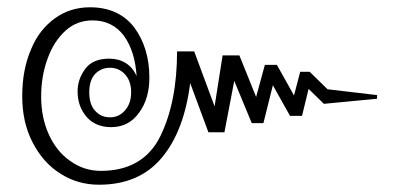

<svg xmlns="http://www.w3.org/2000/svg" viewBox="-20 -535 1078 527"><path d="M145 -59C177 -38 213 -28 252 -28C326 -28 383 -53 424 -102C465 -151 491 -219 502 -307C502 -307 552 -172 552 -172C552 -172 596 -172 596 -172C596 -172 623 -313 623 -313C623 -313 671 -197 671 -197C671 -197 703 -197 703 -197C703 -197 729 -301 729 -301C729 -301 776 -217 776 -217C776 -217 809 -217 809 -217C809 -217 827 -291 827 -291C827 -291 869 -250 869 -250C869 -250 1015 -264 1015 -264C1015 -264 1015 -274 1015 -274C1015 -274 879 -290 879 -290C879 -290 830 -338 830 -338C830 -338 804 -338 804 -338C804 -338 787 -273 787 -273C787 -273 740 -357 740 -357C740 -357 707 -357 707 -357C707 -357 683 -269 683 -269C683 -269 637 -383 637 -383C637 -383 591 -383 591 -383C591 -383 569 -243 569 -243C569 -243 513 -394 513 -394C513 -394 466 -394 466 -394C466 -302 451 -224 420 -161C389 -98 334 -66 257 -66C226 -66 198 -75 173 -93C148 -110 128 -135 114 -166C100 -197 93 -231 93 -270C93 -308 99 -343 111 -375C122 -406 139 -432 160 -451C181 -470 206 -479 234 -479C270 -479 299 -465 320 -437C341 -408 352 -371 355 -326C348 -342 338 -354 325 -362C312 -370 297 -374 280 -374C250 -374 228 -365 214 -346C200 -327 193 -307 193 -284C193 -257 201 -234 217 -215C233 -196 256 -186 285 -186C317 -186 343 -199 362 -226C381 -252 390 -284 390 -322C390 -376 376 -422 349 -459C321 -496 280 -515 227 -515C191 -515 159 -505 131 -485C102 -464 80 -436 65 -399C49 -362 41 -319 41 -271C41 -224 50 -182 69 -145C88 -108 113 -79 145 -59ZM323 -232C312 -219 298 -213 282 -213C265 -213 252 -219 241 -231C230 -243 225 -260 225 -282C225 -303 230 -320 241 -332C252 -343 265 -349 282 -349C298 -349 312 -343 323 -331C334 -319 340 -303 340 -282C340 -261 334 -244 323 -232Z"/></svg>

Font: BUSH 25 TRIRONG 0515 A
Style: Regular
Weight: 400
Designer: Katatrad Team
Foundry: CadsonDemak